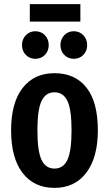

<svg xmlns="http://www.w3.org/2000/svg" viewBox="-20 -899 530 934"><path d="M456 -265Q456 -133 400 -59Q344 15 245 15Q146 15 90 -57.5Q34 -130 34 -265Q34 -399 90 -471Q146 -543 245 -543Q345 -543 400.5 -473Q456 -403 456 -265ZM162 -265Q162 -164 182 -121.5Q202 -79 245 -79Q288 -79 308 -121.5Q328 -164 328 -265Q328 -366 308 -408Q288 -450 245 -450Q202 -450 182 -407.5Q162 -365 162 -265ZM217 -680Q217 -651 198.5 -632Q180 -613 152 -613Q124 -613 105.5 -632Q87 -651 87 -680Q87 -708 105.5 -727.5Q124 -747 152 -747Q180 -747 198.5 -727.5Q217 -708 217 -680ZM404 -680Q404 -651 385.5 -632Q367 -613 339 -613Q311 -613 292.5 -632Q274 -651 274 -680Q274 -708 292.5 -727.5Q311 -747 339 -747Q367 -747 385.5 -727.5Q404 -708 404 -680ZM125 -794V-879H371V-794Z"/></svg>

Font: Fira Sans Compressed Medium
Style: Regular
Weight: 500
Width: 1
Designer: bBox Type GmbH & Carrois Corporate GbR & Edenspiekermann AG
Foundry: bBox Type GmbH & Carrois Corporate GbR & Edenspiekermann AG
Version: Version 4.301